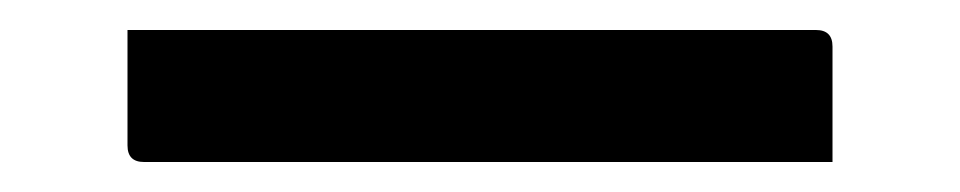

<svg xmlns="http://www.w3.org/2000/svg" viewBox="-20 59 640 128"><path d="M65 79H524Q535 79 535 90V167H76Q65 167 65 156Z"/></svg>

Font: Recursive Sn Lnr St
Style: Regular
Weight: 400
Version: Version 1.079;hotconv 1.0.112;makeotfexe 2.5.65598; ttfautoh